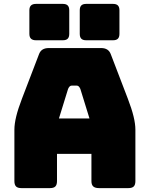

<svg xmlns="http://www.w3.org/2000/svg" viewBox="-20 -967 770 987"><path d="M330 -510 283 -358H440L393 -510Q389 -519 384.5 -523Q380 -527 374 -527H349Q343 -527 338.5 -523Q334 -519 330 -510ZM273 -36Q273 -17 264.5 -8.5Q256 0 237 0H90Q71 0 62.5 -8.5Q54 -17 54 -36V-300Q54 -330 63.5 -369Q73 -408 93 -460L180 -687Q186 -704 198.5 -712Q211 -720 231 -720H500Q519 -720 531.5 -712Q544 -704 550 -687L637 -460Q657 -408 666.5 -369Q676 -330 676 -300V-36Q676 -17 667.5 -8.5Q659 0 640 0H489Q469 0 459.5 -8.5Q450 -17 450 -36V-176H273ZM561 -760H423Q406 -760 398 -768Q390 -776 390 -793V-914Q390 -931 398 -939Q406 -947 423 -947H561Q578 -947 586 -939Q594 -931 594 -914V-793Q594 -776 586 -768Q578 -760 561 -760ZM303 -760H165Q148 -760 139.5 -768Q131 -776 131 -793V-914Q131 -931 139.5 -939Q148 -947 165 -947H303Q320 -947 328 -939Q336 -931 336 -914V-793Q336 -776 328 -768Q320 -760 303 -760Z"/></svg>

Font: Bungee
Style: Regular
Weight: 400
Designer: David Jonathan Ross
Foundry: David Jonathan Ross
Version: Version 1.001;PS 1.0;hotconv 1.0.72;makeotf.lib2.5.5900